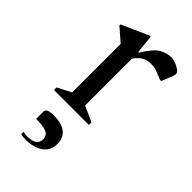

<svg xmlns="http://www.w3.org/2000/svg" viewBox="-217 -526 832 832"><g transform="rotate(45 198.5 -110.5)"><path d="M52 0V-16L115 -48V-346L55 -398V-405L179 -460H185L194 -375H198Q232 -431 259 -445.5Q286 -460 311 -460Q327 -460 347 -451Q358 -446 367.5 -439Q377 -432 377 -423Q377 -414 373 -405L353 -356H346L308 -371Q297 -376 286.5 -377Q276 -378 266 -378Q224 -378 195 -335V-48L266 -16V0ZM118 239Q99 239 87 236V221Q99 224 112 224Q170 224 170 185Q170 160 149.5 151.5Q129 143 86 143V99Q86 78 127 78Q228 78 228 156Q228 196 197 217.5Q166 239 118 239Z"/></g></svg>

Font: Spectral
Style: Regular
Weight: 400
Designer: Jean-Baptiste Levee
Foundry: Production Type
Version: Version 1.002